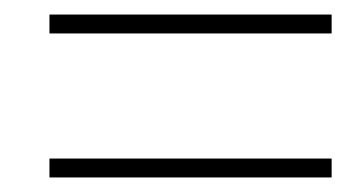

<svg xmlns="http://www.w3.org/2000/svg" viewBox="-20 -462 496 264"><path d="M48 -416V-442H436V-416ZM48 -218V-244H436V-218Z"/></svg>

Font: Source Sans Variable
Style: Italic
Weight: 200
Italic angle: -11°
Designer: Paul D. Hunt
Foundry: Adobe Systems Incorporated
Version: Version 3.006;hotconv 1.0.111;makeotfexe 2.5.65597